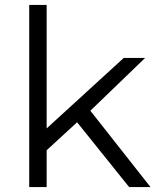

<svg xmlns="http://www.w3.org/2000/svg" viewBox="-20 -762 641 782"><path d="M593 0 348 -311 571 -526H484L170 -239V-742H99V0H170V-150L294 -264L506 0Z"/></svg>

Font: Montserrat Z
Style: Regular
Weight: 400
Designer: Julieta Ulanovsky
Foundry: Julieta Ulanovsky
Version: Version 8.000